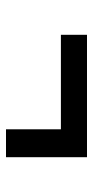

<svg xmlns="http://www.w3.org/2000/svg" viewBox="145 -558 310 640"><g transform="rotate(90 300.0 -238.0)"><path d="M504 -373H96V-286H411V-103H504Z"/></g></svg>

Font: Kode Mono Medium
Style: Regular
Weight: 500
Monospace: yes
Designer: Isa Ozler
Foundry: Kadena LLC
Version: Version 1.206;gftools[0.9.28]